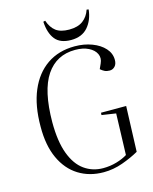

<svg xmlns="http://www.w3.org/2000/svg" viewBox="-137 -1024 899 1128"><g transform="rotate(-15 313.0 -460.5)"><path d="M579 -328 569 -52Q525 -27 468 -6.5Q411 14 352 14Q266 14 200 -27Q134 -68 97.5 -147.5Q61 -227 62 -341Q62 -468 100 -558Q138 -648 208.5 -696.5Q279 -745 377 -745Q434 -745 481.5 -727Q529 -709 557 -678Q585 -647 585 -607Q585 -582 572 -568Q559 -554 540 -554Q522 -554 509 -560.5Q496 -567 485 -577L499 -608Q513 -638 500.5 -664.5Q488 -691 455 -707.5Q422 -724 374 -724Q260 -724 198 -632Q136 -540 135 -348Q135 -231 163 -156Q191 -81 241 -45.5Q291 -10 355 -10Q398 -10 437 -21.5Q476 -33 503 -50L511 -301L425 -314L426 -328ZM249 -935Q264 -891 292.5 -869.5Q321 -848 373 -848Q426 -848 457 -871.5Q488 -895 501 -935L513 -933Q506 -869 470 -827.5Q434 -786 368 -786Q302 -786 271.5 -824Q241 -862 237 -932Z"/></g></svg>

Font: Literata 72pt Light
Style: Italic
Weight: 300
Italic angle: -2°
Designer: Latin by Veronika Burian and Jose Scaglione. Greek by Irene Vlachou. Cyrillic by Vera Evstafieva
Foundry: TypeTogether
Version: Version 3.002